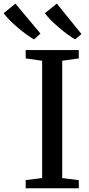

<svg xmlns="http://www.w3.org/2000/svg" viewBox="-102 -1012 480 1032"><path d="M36 -44 124.5 -55V-685.5L36 -698V-743H321.5V-698L232.5 -685.5V-55L321.5 -43.5V0H36ZM-19 -992.5 115.5 -831.5 81 -800.5H80Q42 -822.5 -7 -864Q-56 -905.5 -82.5 -941ZM203.5 -992.5 336 -829 302 -800.5H301.5Q264 -822 215 -863.8Q166 -905.5 139 -941Z"/></svg>

Font: Merriweather 12pt
Style: Regular
Weight: 400
Designer: Eben Sorkin
Foundry: Eben Sorkin
Version: Version 2.100